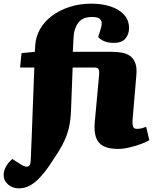

<svg xmlns="http://www.w3.org/2000/svg" viewBox="-86 -802 838 1052"><path d="M17 230Q-17 230 -41.5 209Q-66 188 -66 156Q-66 136 -54.5 113.5Q-43 91 -19 69L30 100Q57 116 69 110Q81 104 82 81Q83 65 83.5 52.5Q84 40 84.5 27Q85 14 85.5 -0.5Q86 -15 87 -34L102 -432H24L32 -511L105 -518L107 -553Q110 -601 133.5 -642.5Q157 -684 198.5 -715Q240 -746 295 -764Q350 -782 415 -782Q472 -782 518.5 -767Q565 -752 593 -722Q621 -692 621 -648Q621 -615 601.5 -591Q582 -567 536 -567Q509 -567 487 -575.5Q465 -584 452 -599L464 -638Q470 -653 471 -670Q472 -687 461.5 -698Q451 -709 418 -709Q366 -709 342.5 -677Q319 -645 317 -597L313 -518H528Q556 -518 581.5 -513.5Q607 -509 626 -496Q645 -483 655 -457.5Q665 -432 661 -389L640 -140Q639 -121 643 -108.5Q647 -96 664 -96Q679 -96 691.5 -99.5Q704 -103 715 -107L732 -34Q716 -24 686.5 -13Q657 -2 623 6Q589 14 561 14Q510 14 480.5 -1.5Q451 -17 440 -49Q429 -81 433 -130L457 -391Q459 -416 453.5 -424Q448 -432 431 -432H312L303 -194Q301 -146 293 -109Q285 -72 270.5 -38.5Q256 -5 233.5 30.5Q211 66 182 109Q157 145 131 172.5Q105 200 77 215Q49 230 17 230Z"/></svg>

Font: Literata 18pt Black
Style: Italic
Weight: 900
Italic angle: -2°
Designer: Latin by Veronika Burian and Jose Scaglione. Greek by Irene Vlachou. Cyrillic by Vera Evstafieva
Foundry: TypeTogether
Version: Version 3.103;gftools[0.9.29]